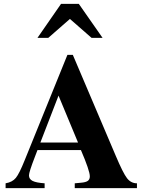

<svg xmlns="http://www.w3.org/2000/svg" viewBox="-20 -974 762 994"><path d="M511 -778H454L342 -876L230 -778H174L296 -954H388ZM689 0H367V-25L399 -28Q424 -30 434.5 -37.5Q445 -45 445 -61Q445 -90 399 -197H174L161 -163Q130 -83 130 -66Q130 -47 148.5 -37.5Q167 -28 211 -25V0H9V-25Q44 -31 62 -53Q80 -75 108 -145L329 -690H357L579 -168Q617 -78 637.5 -51.5Q658 -25 689 -25ZM384 -236 283 -479 189 -236Z"/></svg>

Font: STIX
Style: Bold
Weight: 700
Designer: MicroPress Inc., with final additions and corrections provided by Coen Hoffman, Elsevier (retired)
Version: Version 1.1.1